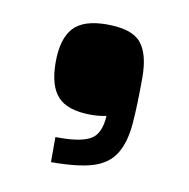

<svg xmlns="http://www.w3.org/2000/svg" viewBox="-45 -193 356 362"><g transform="rotate(10 133.0 -12.0)"><path d="M50 -62Q50 -107 69 -128Q88 -149 133 -149Q181 -149 198.5 -128Q216 -107 216 -62Q216 -8 213 27.5Q210 63 196.5 85Q183 107 154.5 116Q126 125 74 125V77H82Q124 77 142 66Q160 55 162 21Q148 24 133 24Q88 24 69 3.5Q50 -17 50 -62Z"/></g></svg>

Font: Bigshot One
Style: Regular
Weight: 400
Designer: Gesine Todt
Foundry: Gesine Todt
Version: Version 1.001